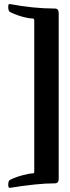

<svg xmlns="http://www.w3.org/2000/svg" viewBox="-20 -794 343 944"><path d="M26.4 129.9Q20.5 127.9 20.5 114.3Q20.5 93.8 30.3 89.8Q55.7 77.1 89.8 67.9Q124 58.6 140.6 58.6Q148.4 58.6 148.4 50.8V-694.3Q148.4 -703.1 139.6 -703.1Q127.9 -703.1 107.4 -707.5Q86.9 -711.9 66.4 -719.2Q45.9 -726.6 30.3 -734.4Q20.5 -738.3 20.5 -759.8Q20.5 -774.4 26.4 -774.4Q84 -763.7 140.1 -757.8Q196.3 -752 250 -752Q268.6 -752 268.6 -729.5V85Q268.6 107.4 250 107.4Q205.1 107.4 148.9 113.3Q92.8 119.1 26.4 129.9Z"/></svg>

Font: Crimson Text Bold
Style: Bold
Weight: 700
Designer: Sebastian Kosch
Foundry: Sebastian Kosch
Version: Version 1.10 July 1, 2025